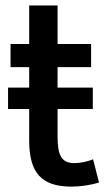

<svg xmlns="http://www.w3.org/2000/svg" viewBox="-20 -675 398 710"><path d="M192.9 -272V-170.9Q192.9 -143.6 196 -124.8Q199.2 -106 206.5 -94.2Q213.9 -82.5 225.8 -77.1Q237.8 -71.8 254.9 -71.8Q272 -71.8 291 -75.9Q310.1 -80.1 324.2 -85.9L346.2 0Q324.2 6.8 296.6 11Q269 15.1 244.1 15.1Q202.1 15.1 172.6 5.1Q143.1 -4.9 124.3 -25.6Q105.5 -46.4 96.7 -78.6Q87.9 -110.8 87.9 -154.8V-272H9.8V-351.1H87.9V-426.8H19V-512.2H87.9V-654.8H192.9V-512.2H316.9V-426.8H192.9V-351.1H323.2V-272Z"/></svg>

Font: Lorenzo Sans Medium
Style: Regular
Weight: 500
Foundry: Intel Corporation
Version: Version 1.00; ttfautohint (v1.5)